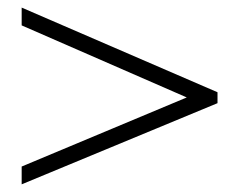

<svg xmlns="http://www.w3.org/2000/svg" viewBox="-20 -603 640 506"><path d="M553.2 -331.1 37.1 -117.2V-164.1L472.2 -346.2L37.1 -536.1V-583L553.2 -359.9Z"/></svg>

Font: Tuladha Jejeg
Style: Regular
Weight: 400
Designer: R.S. Wihananto
Foundry: R.S. Wihananto
Version: Version 1.92